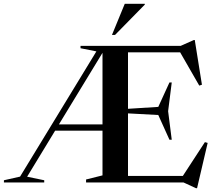

<svg xmlns="http://www.w3.org/2000/svg" viewBox="-42 -955 1128 1005"><path d="M408.5 0V-15.5L494.5 -37V-271H246.5L100 -30L189.5 -11.5V0H-21.5V-11.5L63 -30.5L462.5 -686L379.5 -702.5V-715H904L972.5 -745.5H977.5L1015 -511.5L1001 -507L901 -681H628V-385.5L786.5 -395.5L845 -523.5H857L838 -373L857 -223.5H845L786.5 -353L628 -361.5V-34H915L1030.5 -211L1045 -207L989.5 30H983.5L918.5 0ZM266.5 -304H494.5V-678.5ZM544 -772 611 -935H716V-931L560 -772Z"/></svg>

Font: Newsreader 72pt Medium
Style: Regular
Weight: 500
Designer: Hugues Gentile
Foundry: Production Type
Version: Version 1.003; ttfautohint (v1.8.3)